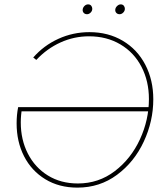

<svg xmlns="http://www.w3.org/2000/svg" viewBox="-20 -853 758 878"><path d="M669 -363 666 -344H73L68 -363ZM74 -363 81 -360Q75 -326 75 -293Q75 -214 107.5 -150.5Q140 -87 199 -50.5Q258 -14 336 -14Q431 -14 505 -70.5Q579 -127 620 -216Q661 -305 661 -400Q661 -482 627 -547.5Q593 -613 530.5 -650Q468 -687 387 -687Q319 -687 257 -659Q195 -631 146 -579L132 -590Q180 -645 247 -675.5Q314 -706 389 -706Q475 -706 541.5 -666.5Q608 -627 644.5 -557Q681 -487 681 -399Q681 -299 637.5 -205.5Q594 -112 515 -53.5Q436 5 334 5Q250 5 187 -33.5Q124 -72 90 -138.5Q56 -205 56 -289Q56 -328 63 -363ZM358 -807Q358 -817 365.5 -825Q373 -833 383 -833Q392 -833 397 -827Q402 -821 402 -813Q402 -803 394.5 -795.5Q387 -788 378 -788Q369 -788 363.5 -793.5Q358 -799 358 -807ZM507 -807Q507 -817 515 -825Q523 -833 532 -833Q541 -833 546 -827Q551 -821 551 -813Q551 -803 543.5 -795.5Q536 -788 527 -788Q518 -788 512.5 -793.5Q507 -799 507 -807Z"/></svg>

Font: Fixel Italic Variable 20240409 Display Thin
Style: Italic
Weight: 100
Italic angle: -10°
Designer: AlfaBravo + MacPaw
Foundry: Kyrylo Tkachov, Marchela Mozhyna, Serhii Makarenko, Maria Weinstein, Zakhar Kryvoshyya
Version: Version 1.211;Glyphs 3.2 (3225)